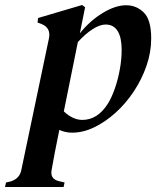

<svg xmlns="http://www.w3.org/2000/svg" viewBox="-83 -516 624 767"><path d="M205 14Q178 14 154 3Q144 52 136.5 90.5Q129 129 123 164Q117 198 150 207L175 213L171 231H-63L-59 213L-41 209Q-5 198 2 164L113 -365Q120 -405 83 -420L67 -426L69 -444L245 -496L257 -487L236 -383Q276 -433 327 -464Q378 -495 421 -495Q462 -495 491.5 -466Q521 -437 521 -362Q521 -308 502.5 -254Q484 -200 452 -151.5Q420 -103 379 -66Q338 -29 293.5 -7.5Q249 14 205 14ZM339 -418Q316 -418 287 -399.5Q258 -381 228 -348L172 -71Q208 -37 246 -37Q307 -37 348 -102Q363 -126 375.5 -161.5Q388 -197 395.5 -238Q403 -279 403 -317Q403 -366 387 -392Q371 -418 339 -418Z"/></svg>

Font: DM Serif Text
Style: Italic
Weight: 400
Italic angle: -12°
Designer: Colophon Foundry, Frank Grießhammer
Foundry: Colophon Foundry
Version: Version 5.100; ttfautohint (v1.8.2)